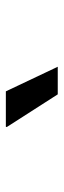

<svg xmlns="http://www.w3.org/2000/svg" viewBox="194 -994 213 640"><g transform="rotate(-90 300.0 -673.5)"><path d="M306 -587 197 -757 198 -760H316L398 -587Z"/></g></svg>

Font: Chivo Mono SemiBold
Style: Regular
Weight: 600
Monospace: yes
Designer: Hector Gatti
Foundry: Omnibus-Type
Version: Version 1.008